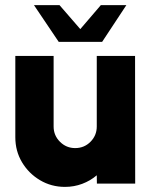

<svg xmlns="http://www.w3.org/2000/svg" viewBox="-20 -719 590 752"><path d="M40 -181.5V-500H190V-223.5Q190 -188.5 214.8 -163.8Q239.5 -139 274.5 -139Q310 -139 334.5 -163.8Q359 -188.5 359 -223.5V-500H509L509.5 0H359.5L359 -32.5Q334 -11 302 1Q270 13 234.5 13Q181 13 136.8 -13.2Q92.5 -39.5 66.2 -83.5Q40 -127.5 40 -181.5ZM210 -555 113 -699H213L294.5 -605L375 -699H475L380 -555Z"/></svg>

Font: Urbanist Black
Style: Regular
Weight: 900
Designer: Corey Hu
Foundry: Corey Hu
Version: Version 1.330; ttfautohint (v1.8.4.7-5d5b)